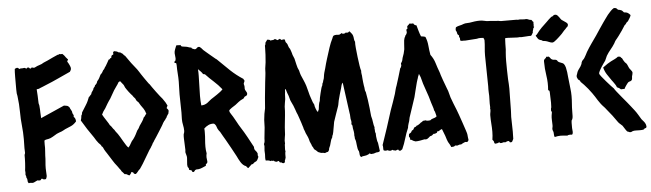

<svg xmlns="http://www.w3.org/2000/svg" viewBox="-49 -942 3927 1159"><g transform="rotate(-5 1915.0 -362.5)"><path d="M380.9 -705.1Q388.7 -693.4 394 -681.2Q399.4 -668.9 399.4 -664.1Q399.4 -657.2 397.5 -652.8Q395.5 -648.4 391.6 -642.6Q354.5 -626 316.9 -608.4Q279.3 -590.8 240.2 -575.2Q230.5 -571.3 221.7 -567.4Q212.9 -563.5 202.1 -559.6Q200.2 -557.6 193.8 -556.2Q187.5 -554.7 182.6 -554.7Q184.6 -535.2 185.1 -514.6Q185.5 -494.1 186.5 -473.6Q186.5 -467.8 188.5 -462.4Q190.4 -457 190.4 -451.2Q192.4 -432.6 192.4 -415Q192.4 -397.5 194.3 -378.9Q230.5 -394.5 266.1 -410.6Q301.8 -426.8 337.9 -442.4Q343.8 -441.4 350.6 -440.4Q357.4 -439.5 363.3 -436.5Q365.2 -434.6 367.2 -431.6Q369.1 -428.7 372.1 -426.8Q372.1 -421.9 378.4 -412.6Q384.8 -403.3 384.8 -392.6Q384.8 -390.6 387.7 -386.2Q390.6 -381.8 391.6 -379.9Q391.6 -370.1 390.6 -369.1Q397.5 -364.3 399.9 -356.4Q402.3 -348.6 402.3 -340.8Q384.8 -321.3 367.7 -314.5Q350.6 -307.6 333 -299.8Q328.1 -296.9 322.3 -293.9Q316.4 -291 310.5 -288.1Q302.7 -285.2 295.4 -282.7Q288.1 -280.3 280.3 -276.4Q268.6 -269.5 253.9 -260.7Q239.3 -252 227.5 -250Q219.7 -248 214.4 -247.6Q209 -247.1 202.1 -242.2Q201.2 -230.5 201.7 -219.2Q202.1 -208 202.1 -197.3Q202.1 -185.5 200.7 -174.3Q199.2 -163.1 199.2 -151.4Q199.2 -131.8 197.3 -112.8Q195.3 -93.8 195.3 -75.2Q195.3 -63.5 196.3 -52.2Q197.3 -41 197.3 -30.3Q197.3 -24.4 195.3 -19.5Q193.4 -14.6 191.4 -9.8Q177.7 -7.8 174.8 -10.3Q171.9 -12.7 168 -14.6Q163.1 -14.6 161.6 -10.7Q160.2 -6.8 155.3 -4.9Q151.4 -5.9 147 -5.4Q142.6 -4.9 139.6 -6.8Q131.8 -3.9 125.5 0Q119.1 3.9 111.3 5.9Q96.7 3.9 93.3 4.4Q89.8 4.9 85.9 5.9Q79.1 -1 79.6 -11.2Q80.1 -21.5 74.2 -29.3Q74.2 -39.1 72.3 -41.5Q70.3 -43.9 70.3 -45.9Q70.3 -48.8 70.8 -52.2Q71.3 -55.7 71.3 -59.6Q71.3 -68.4 70.3 -73.2Q71.3 -79.1 72.3 -91.3Q73.2 -103.5 74.2 -116.7Q75.2 -129.9 75.2 -142.6Q75.2 -155.3 75.2 -163.1Q75.2 -168 77.1 -171.4Q79.1 -174.8 79.1 -179.7Q79.1 -187.5 78.6 -193.8Q78.1 -200.2 78.1 -207Q78.1 -220.7 78.6 -234.4Q79.1 -248 79.1 -261.7Q79.1 -303.7 74.7 -344.2Q70.3 -384.8 70.3 -425.8Q70.3 -448.2 68.4 -475.1Q66.4 -502 63.5 -524.4Q63.5 -529.3 62 -532.7Q60.5 -536.1 60.5 -540Q59.6 -551.8 59.6 -564Q59.6 -576.2 59.6 -588.9Q59.6 -596.7 59.6 -610.8Q59.6 -625 59.6 -640.1Q59.6 -655.3 60.1 -668.9Q60.5 -682.6 61.5 -688.5Q61.5 -689.5 67.4 -691.9Q73.2 -694.3 75.2 -694.3Q80.1 -694.3 83 -691.4Q85.9 -688.5 89.8 -685.5Q93.8 -688.5 98.1 -688.5Q102.5 -688.5 107.4 -688.5Q122.1 -691.4 125.5 -688Q128.9 -684.6 130.9 -684.6Q133.8 -684.6 135.7 -687.5Q137.7 -690.4 140.6 -690.4Q148.4 -690.4 149.9 -686.5Q151.4 -682.6 155.3 -682.6Q159.2 -682.6 161.1 -685.5Q163.1 -688.5 165 -688.5Q168 -688.5 170.9 -687Q173.8 -685.5 176.8 -685.5Q181.6 -685.5 187.5 -689Q193.4 -692.4 198.2 -694.3Q206.1 -696.3 212.4 -699.2Q218.8 -702.1 225.6 -704.1Q240.2 -712.9 247.6 -715.3Q254.9 -717.8 262.7 -721.7Q279.3 -729.5 294.4 -736.8Q309.6 -744.1 326.2 -751Q335 -751 337.9 -754.9Q344.7 -752 355.5 -753.9Q367.2 -743.2 370.6 -737.3Q374 -731.4 378.9 -726.6Q384.8 -718.8 386.7 -718.8Q386.7 -715.8 383.8 -711.9Q380.9 -708 380.9 -705.1Z M960.9 -387.7Q959 -383.8 957 -380.4Q955.1 -377 954.1 -373Q958 -369.1 961.4 -364.7Q964.8 -360.4 964.8 -355.5Q964.8 -351.6 963.4 -348.1Q961.9 -344.7 962.9 -341.8Q959 -335 954.6 -329.1Q950.2 -323.2 948.2 -316.4Q944.3 -312.5 941.9 -308.6Q939.5 -304.7 937.5 -300.8Q932.6 -298.8 931.2 -294.4Q929.7 -290 925.8 -287.1Q924.8 -283.2 916 -268.6Q907.2 -253.9 896.5 -237.3Q885.7 -220.7 876 -205.1Q866.2 -189.5 862.3 -184.6Q860.4 -179.7 857.9 -176.8Q855.5 -173.8 852.5 -169.9Q850.6 -167 849.6 -163.6Q848.6 -160.2 846.7 -158.2Q844.7 -154.3 842.3 -151.4Q839.8 -148.4 837.9 -143.6Q828.1 -130.9 818.4 -113.3Q808.6 -95.7 799.8 -82Q794.9 -74.2 790.5 -66.4Q786.1 -58.6 781.2 -50.8Q776.4 -43 771.5 -36.1Q766.6 -29.3 761.7 -21.5Q753.9 -15.6 748 -7.3Q742.2 1 734.4 6.8Q721.7 6.8 718.8 -4.9Q706.1 -7.8 706.1 -4.9Q706.1 -2 706.1 0Q702.1 2 700.7 5.9Q699.2 9.8 695.3 11.7Q687.5 9.8 682.1 5.4Q676.8 1 667 2Q663.1 -3.9 658.2 -8.3Q653.3 -12.7 649.4 -17.6Q647.5 -23.4 644 -27.3Q640.6 -31.2 637.7 -35.2Q634.8 -40 631.8 -43.9Q628.9 -47.9 626 -51.8Q619.1 -60.5 612.8 -68.8Q606.4 -77.1 601.6 -85.9Q593.8 -97.7 586.4 -109.9Q579.1 -122.1 571.3 -133.8Q567.4 -139.6 563.5 -145.5Q559.6 -151.4 556.6 -157.2Q554.7 -162.1 551.3 -168.9Q547.9 -175.8 543 -177.7Q541 -185.5 536.1 -189.5Q531.2 -193.4 526.4 -199.2Q519.5 -207 513.7 -216.3Q507.8 -225.6 502 -235.4Q482.4 -262.7 465.3 -289.1Q448.2 -315.4 431.6 -343.8Q436.5 -359.4 436.5 -367.2Q436.5 -375 441.4 -379.9Q441.4 -383.8 443.4 -391.6Q456.1 -413.1 467.8 -430.7Q478.5 -447.3 482.9 -458Q487.3 -468.8 492.2 -480.5Q497.1 -483.4 500 -487.8Q502.9 -492.2 507.8 -496.1Q509.8 -506.8 516.6 -514.2Q523.4 -521.5 525.4 -532.2Q534.2 -539.1 535.2 -547.9Q547.9 -556.6 550.8 -571.3Q558.6 -579.1 564 -588.9Q569.3 -598.6 574.2 -609.4Q585.9 -619.1 592.8 -634.8Q598.6 -638.7 601.6 -645.5Q604.5 -652.3 609.4 -657.2Q617.2 -669.9 621.6 -678.2Q626 -686.5 630.9 -695.3Q637.7 -695.3 639.6 -700.2Q641.6 -705.1 647.5 -704.1Q647.5 -712.9 652.3 -719.7Q654.3 -720.7 658.2 -722.2Q662.1 -723.6 662.1 -725.6Q660.2 -737.3 663.1 -739.3Q666 -741.2 668 -743.2Q678.7 -741.2 682.6 -740.2Q686.5 -739.3 695.3 -733.4Q705.1 -733.4 709 -729.5Q712.9 -725.6 717.8 -723.6Q721.7 -719.7 724.1 -715.8Q726.6 -711.9 731.4 -710Q739.3 -699.2 748 -686.5Q756.8 -673.8 764.6 -663.1Q775.4 -648.4 786.6 -635.3Q797.9 -622.1 807.6 -606.4Q810.5 -601.6 818.4 -589.4Q826.2 -577.1 835.9 -563.5Q845.7 -549.8 853.5 -538.6Q861.3 -527.3 864.3 -525.4Q867.2 -520.5 877 -506.8Q886.7 -493.2 897.9 -478Q909.2 -462.9 919.9 -449.2Q930.7 -435.5 934.6 -431.6Q945.3 -417 950.7 -407.7Q956.1 -398.4 960.9 -387.7ZM737.3 -204.1Q748 -218.8 753.9 -230.5Q759.8 -242.2 765.6 -253.9Q775.4 -265.6 777.3 -270.5Q779.3 -275.4 782.2 -280.3Q790 -292 798.3 -303.7Q806.6 -315.4 811.5 -329.1Q817.4 -333 820.3 -338.9Q823.2 -344.7 829.1 -349.6Q823.2 -370.1 815.4 -381.3Q807.6 -392.6 799.8 -403.3Q796.9 -408.2 793.9 -413.1Q791 -418 788.1 -422.9Q784.2 -425.8 781.7 -428.7Q779.3 -431.6 776.4 -434.6Q774.4 -439.5 770.5 -447.3Q766.6 -452.1 762.7 -456.1Q758.8 -460 755.9 -465.8Q752 -469.7 746.1 -476.6Q740.2 -483.4 733.9 -491.7Q727.5 -500 722.7 -507.3Q717.8 -514.6 714.8 -519.5Q712.9 -524.4 711.4 -527.8Q710 -531.2 708 -535.2Q703.1 -542 698.2 -547.4Q693.4 -552.7 688.5 -559.6Q685.5 -557.6 683.1 -557.1Q680.7 -556.6 678.7 -554.7Q671.9 -542 663.6 -531.2Q655.3 -520.5 647.5 -507.8Q640.6 -496.1 633.8 -483.9Q627 -471.7 620.1 -460Q615.2 -453.1 610.8 -446.8Q606.4 -440.4 601.6 -432.6Q596.7 -425.8 593.3 -418.5Q589.8 -411.1 585 -404.3Q577.1 -394.5 572.3 -386.7Q567.4 -378.9 562.5 -368.2Q565.4 -362.3 571.8 -352.1Q578.1 -341.8 585 -331.5Q591.8 -321.3 597.2 -312.5Q602.5 -303.7 603.5 -300.8Q611.3 -293.9 616.2 -285.6Q621.1 -277.3 628.9 -269.5Q632.8 -261.7 637.7 -255.9Q642.6 -250 647.5 -243.2Q652.3 -236.3 660.2 -223.1Q668 -210 675.8 -196.3Q683.6 -182.6 691.4 -170.9Q699.2 -159.2 704.1 -156.2Q713.9 -167 720.2 -180.2Q726.6 -193.4 737.3 -204.1Z M1459 -93.8Q1458 -79.1 1465.3 -71.8Q1472.7 -64.5 1477.5 -53.7Q1475.6 -40 1480.5 -32.2Q1477.5 -26.4 1474.6 -19Q1471.7 -11.7 1465.8 -6.8Q1450.2 0 1447.3 4.9Q1444.3 9.8 1435.5 9.8Q1430.7 14.6 1424.8 20Q1418.9 25.4 1414.1 30.3Q1409.2 28.3 1407.2 25.4Q1405.3 22.5 1401.4 17.6Q1391.6 14.6 1383.8 7.3Q1376 0 1370.1 -9.3Q1364.3 -18.6 1358.9 -28.8Q1353.5 -39.1 1349.6 -47.9Q1335.9 -73.2 1321.8 -99.1Q1307.6 -125 1293 -150.4Q1285.2 -163.1 1277.8 -176.3Q1270.5 -189.5 1262.7 -203.1Q1260.7 -205.1 1258.8 -207.5Q1256.8 -210 1254.9 -212.9Q1248 -222.7 1244.6 -234.9Q1241.2 -247.1 1230.5 -254.9Q1211.9 -256.8 1196.8 -249.5Q1181.6 -242.2 1169.9 -230.5Q1170.9 -223.6 1170.9 -217.8Q1170.9 -211.9 1170.9 -206.1Q1170.9 -183.6 1168.9 -163.1Q1167 -142.6 1167 -120.1Q1167 -110.4 1168 -100.1Q1168.9 -89.8 1170.9 -80.1Q1168 -69.3 1168 -56.6Q1168 -49.8 1169.4 -43.9Q1170.9 -38.1 1170.9 -31.2Q1170.9 -21.5 1164.6 -18.1Q1158.2 -14.6 1160.2 -5.9Q1148.4 -1 1137.7 3.9Q1127 8.8 1115.2 10.7Q1110.4 11.7 1105.5 11.2Q1100.6 10.7 1096.7 12.7Q1091.8 14.6 1088.9 20Q1085.9 25.4 1081.1 25.4Q1075.2 25.4 1074.2 21Q1073.2 16.6 1070.3 13.7Q1065.4 11.7 1062.5 11.7Q1059.6 11.7 1056.6 8.8Q1057.6 0 1052.7 -4.4Q1047.9 -8.8 1047.9 -22.5Q1047.9 -33.2 1049.3 -43Q1050.8 -52.7 1050.8 -63.5Q1050.8 -72.3 1048.3 -79.6Q1045.9 -86.9 1043.9 -95.7Q1043 -99.6 1043.9 -103.5Q1044.9 -107.4 1044.9 -111.3Q1044.9 -128.9 1043.5 -147Q1042 -165 1042 -182.6Q1042 -189.5 1042 -195.3Q1042 -201.2 1043 -207Q1044.9 -212.9 1046.4 -216.8Q1047.9 -220.7 1047.9 -226.6Q1047.9 -245.1 1043.9 -263.2Q1040 -281.2 1040 -298.8Q1040 -308.6 1040.5 -318.8Q1041 -329.1 1041 -338.9Q1041 -367.2 1040 -394.5Q1039.1 -421.9 1039.1 -449.2Q1039.1 -468.8 1040 -487.8Q1041 -506.8 1041 -526.4Q1041 -550.8 1039.1 -574.7Q1037.1 -598.6 1037.1 -624Q1037.1 -632.8 1036.1 -635.7Q1035.2 -638.7 1033.2 -639.2Q1031.2 -639.6 1028.8 -640.1Q1026.4 -640.6 1024.4 -643.6Q1024.4 -649.4 1029.3 -651.9Q1034.2 -654.3 1034.2 -668Q1034.2 -675.8 1032.7 -683.6Q1031.2 -691.4 1031.2 -699.2Q1031.2 -710.9 1036.1 -722.7Q1041 -734.4 1044.9 -745.1Q1056.6 -746.1 1061 -745.1Q1065.4 -744.1 1070.3 -746.1Q1073.2 -735.4 1083 -734.9Q1092.8 -734.4 1100.6 -732.4Q1109.4 -731.4 1117.7 -728Q1126 -724.6 1133.8 -724.6Q1135.7 -718.8 1142.1 -716.3Q1148.4 -713.9 1155.3 -711.9Q1163.1 -712.9 1167.5 -718.8Q1171.9 -724.6 1179.7 -724.6Q1185.5 -724.6 1193.4 -716.3Q1201.2 -708 1205.1 -703.1Q1209 -700.2 1219.7 -690.4Q1230.5 -680.7 1243.2 -670.4Q1255.9 -660.2 1266.6 -650.9Q1277.3 -641.6 1280.3 -640.6Q1320.3 -600.6 1355 -567.9Q1389.6 -535.2 1430.7 -508.8Q1431.6 -505.9 1433.1 -503.9Q1434.6 -502 1436.5 -499Q1436.5 -491.2 1433.6 -487.3Q1430.7 -483.4 1430.7 -477.5Q1430.7 -474.6 1432.1 -471.7Q1433.6 -468.8 1433.6 -465.8Q1434.6 -461.9 1434.1 -458.5Q1433.6 -455.1 1433.6 -451.2Q1433.6 -441.4 1439.9 -433.6Q1446.3 -425.8 1446.3 -416Q1444.3 -407.2 1438.5 -405.3Q1432.6 -403.3 1428.7 -400.4Q1426.8 -398.4 1425.3 -395.5Q1423.8 -392.6 1421.9 -390.6Q1400.4 -380.9 1390.6 -372.6Q1380.9 -364.3 1370.1 -356.4Q1367.2 -354.5 1360.4 -350.1Q1353.5 -345.7 1346.7 -341.3Q1339.8 -336.9 1334.5 -332Q1329.1 -327.1 1329.1 -324.2Q1329.1 -317.4 1337.4 -305.2Q1345.7 -293 1349.6 -286.1Q1360.4 -268.6 1369.1 -251.5Q1377.9 -234.4 1388.7 -217.8Q1408.2 -187.5 1425.3 -156.2Q1442.4 -125 1459 -93.8ZM1299.8 -457Q1277.3 -485.4 1251.5 -508.3Q1225.6 -531.2 1202.1 -556.6L1191.4 -558.6Q1185.5 -568.4 1178.2 -575.7Q1170.9 -583 1163.1 -590.8Q1164.1 -580.1 1164.1 -570.3Q1164.1 -560.5 1164.1 -549.8Q1164.1 -518.6 1162.6 -488.8Q1161.1 -459 1161.1 -428.7Q1161.1 -398.4 1164.1 -371.1Q1184.6 -371.1 1201.2 -382.8Q1208 -387.7 1213.9 -393.1Q1219.7 -398.4 1226.6 -403.3Q1234.4 -408.2 1244.6 -415Q1254.9 -421.9 1265.1 -428.7Q1275.4 -435.5 1284.7 -442.9Q1293.9 -450.2 1299.8 -457Z M2213.9 -2.9Q2209 2 2203.1 2.9Q2197.3 3.9 2191.4 3.9Q2176.8 10.7 2160.2 10.7Q2149.4 4.9 2148.4 6.8Q2147.5 8.8 2144.5 10.7Q2129.9 17.6 2118.2 18.1Q2106.4 18.6 2098.6 23.4Q2090.8 17.6 2090.3 6.3Q2089.8 -4.9 2087.9 -12.7Q2083 -19.5 2081.1 -29.8Q2079.1 -40 2078.1 -50.8Q2077.1 -61.5 2075.7 -71.8Q2074.2 -82 2070.3 -89.8Q2069.3 -94.7 2069.8 -98.6Q2070.3 -102.5 2068.4 -107.4Q2069.3 -124 2067.4 -133.8Q2065.4 -143.6 2063.5 -154.3Q2062.5 -160.2 2062.5 -167.5Q2062.5 -174.8 2056.6 -178.7Q2059.6 -192.4 2057.6 -199.2Q2055.7 -206.1 2054.7 -211.9Q2053.7 -219.7 2053.7 -229Q2053.7 -238.3 2051.8 -246.1Q2045.9 -293 2039.1 -339.8Q2032.2 -386.7 2026.4 -433.6Q2020.5 -428.7 2018.1 -418.9Q2015.6 -409.2 2013.7 -401.4Q2007.8 -383.8 2002.9 -365.2Q1998 -346.7 1993.2 -329.1Q1991.2 -321.3 1989.7 -311Q1988.3 -300.8 1985.4 -293Q1975.6 -264.6 1968.3 -244.1Q1960.9 -223.6 1954.1 -202.1Q1952.1 -190.4 1950.2 -179.7Q1948.2 -168.9 1946.3 -158.2Q1945.3 -152.3 1943.4 -141.6Q1941.4 -130.9 1939.5 -126Q1937.5 -121.1 1936 -119.1Q1934.6 -117.2 1935.5 -112.3Q1925.8 -97.7 1922.4 -80.1Q1918.9 -62.5 1910.2 -45.9Q1910.2 -34.2 1901.4 -25.4Q1896.5 -24.4 1892.1 -23.4Q1887.7 -22.5 1882.8 -19.5Q1877.9 -21.5 1871.6 -22Q1865.2 -22.5 1859.4 -22.5Q1854.5 -23.4 1850.6 -25.9Q1846.7 -28.3 1841.8 -29.3Q1836.9 -35.2 1831.1 -39.6Q1825.2 -43.9 1819.3 -48.8Q1813.5 -63.5 1808.6 -68.4Q1805.7 -79.1 1800.8 -88.4Q1795.9 -97.7 1793.9 -109.4Q1791 -120.1 1786.6 -129.4Q1782.2 -138.7 1777.3 -149.4Q1775.4 -156.2 1772.9 -162.6Q1770.5 -168.9 1767.6 -175.8Q1766.6 -183.6 1762.2 -195.3Q1757.8 -207 1755.9 -215.8Q1755.9 -216.8 1752.4 -226.1Q1749 -235.4 1745.6 -246.1Q1742.2 -256.8 1738.8 -265.6Q1735.4 -274.4 1734.4 -275.4Q1732.4 -280.3 1731 -284.7Q1729.5 -289.1 1727.5 -294.9Q1723.6 -307.6 1717.8 -320.8Q1711.9 -334 1706.1 -345.7Q1701.2 -355.5 1699.2 -364.7Q1697.3 -374 1694.3 -382.8Q1692.4 -387.7 1690.9 -391.6Q1689.5 -395.5 1687.5 -400.4Q1685.5 -406.2 1683.6 -412.6Q1681.6 -418.9 1679.7 -425.8Q1674.8 -423.8 1675.3 -417.5Q1675.8 -411.1 1674.8 -406.2Q1672.9 -395.5 1672.9 -385.3Q1672.9 -375 1671.9 -364.3Q1669.9 -352.5 1668 -341.8Q1666 -331.1 1665 -320.3Q1665 -293.9 1662.1 -267.6Q1660.2 -244.1 1657.2 -220.2Q1654.3 -196.3 1653.3 -170.9Q1653.3 -152.3 1649.4 -134.3Q1645.5 -116.2 1647.5 -96.7Q1645.5 -92.8 1645.5 -90.8Q1645.5 -88.9 1645.5 -85Q1645.5 -80.1 1645 -74.2Q1644.5 -68.4 1644.5 -63.5Q1644.5 -54.7 1646.5 -51.8Q1643.6 -43 1643.6 -32.7Q1643.6 -22.5 1643.6 -12.7Q1641.6 -8.8 1641.1 -4.9Q1640.6 -1 1637.7 2.9Q1638.7 19.5 1627.9 19.5Q1625 19.5 1621.6 18.1Q1618.2 16.6 1616.2 13.7Q1605.5 14.6 1604 8.8Q1602.5 2.9 1597.7 3.9Q1585.9 8.8 1584.5 6.8Q1583 4.9 1578.1 5.9Q1570.3 -2 1567.9 -1Q1565.4 0 1563.5 0Q1554.7 -2.9 1553.7 -1.5Q1552.7 0 1549.8 0Q1544.9 -4.9 1536.6 -4.9Q1528.3 -4.9 1522.5 -5.9Q1521.5 -9.8 1521 -13.2Q1520.5 -16.6 1520.5 -21.5Q1520.5 -27.3 1521 -32.7Q1521.5 -38.1 1521.5 -43.9Q1521.5 -48.8 1521 -54.2Q1520.5 -59.6 1520.5 -66.4Q1520.5 -73.2 1521.5 -79.6Q1522.5 -85.9 1522.5 -93.8Q1522.5 -96.7 1521.5 -99.1Q1520.5 -101.6 1520.5 -105.5Q1526.4 -118.2 1525.9 -125.5Q1525.4 -132.8 1526.4 -139.6Q1528.3 -156.2 1529.8 -172.4Q1531.2 -188.5 1533.2 -205.1Q1533.2 -232.4 1534.7 -250.5Q1536.1 -268.6 1539.1 -287.1Q1541 -295.9 1542.5 -303.7Q1543.9 -311.5 1545.9 -320.3Q1547.9 -335 1548.3 -351.1Q1548.8 -367.2 1550.8 -382.8Q1552.7 -407.2 1555.7 -431.2Q1558.6 -455.1 1560.5 -478.5Q1562.5 -497.1 1564.9 -515.1Q1567.4 -533.2 1567.4 -549.8Q1567.4 -558.6 1569.8 -572.3Q1572.3 -585.9 1573.2 -595.7Q1575.2 -619.1 1576.7 -641.6Q1578.1 -664.1 1578.1 -686.5V-697.3Q1578.1 -699.2 1580.1 -701.2Q1582 -703.1 1582 -708Q1582 -716.8 1586.4 -720.2Q1590.8 -723.6 1593.8 -731.4Q1598.6 -731.4 1605 -730.5Q1611.3 -729.5 1614.3 -724.6Q1621.1 -726.6 1627.9 -726.6Q1634.8 -726.6 1639.6 -731.4Q1645.5 -731.4 1648.4 -728.5Q1651.4 -725.6 1656.2 -723.6Q1660.2 -725.6 1664.1 -727.1Q1668 -728.5 1671.9 -730.5Q1674.8 -728.5 1676.3 -726.1Q1677.7 -723.6 1680.7 -722.7Q1695.3 -726.6 1700.2 -723.6Q1702.1 -719.7 1702.6 -715.8Q1703.1 -711.9 1704.1 -708Q1713.9 -698.2 1716.8 -686Q1719.7 -673.8 1727.5 -664.1Q1729.5 -658.2 1731.9 -652.3Q1734.4 -646.5 1736.3 -638.7L1739.3 -627Q1743.2 -617.2 1749 -603.5Q1753.9 -585 1757.8 -565.4Q1761.7 -545.9 1770.5 -529.3Q1771.5 -523.4 1773.9 -515.1Q1776.4 -506.8 1778.3 -501Q1785.2 -484.4 1792.5 -468.3Q1799.8 -452.1 1805.7 -433.6Q1811.5 -415 1815.9 -395.5Q1820.3 -376 1827.1 -357.4Q1833 -339.8 1835.9 -332Q1838.9 -324.2 1843.8 -316.4Q1843.8 -313.5 1845.2 -306.6Q1846.7 -299.8 1849.6 -292.5Q1852.5 -285.2 1855.5 -278.8Q1858.4 -272.5 1861.3 -271.5Q1864.3 -273.4 1864.7 -277.3Q1865.2 -281.2 1868.2 -284.2Q1869.1 -294.9 1871.6 -310.5Q1874 -326.2 1878.9 -335.9Q1878.9 -340.8 1881.3 -354Q1883.8 -367.2 1887.7 -382.3Q1891.6 -397.5 1895 -410.2Q1898.4 -422.9 1901.4 -425.8Q1903.3 -438.5 1904.8 -441.4Q1906.2 -444.3 1908.2 -446.3Q1909.2 -454.1 1912.1 -460.9Q1915 -467.8 1916 -475.6Q1918 -492.2 1920.9 -502.9Q1923.8 -513.7 1928.7 -529.3Q1932.6 -543 1936 -557.1Q1939.5 -571.3 1944.3 -585Q1956.1 -622.1 1965.3 -650.9Q1974.6 -679.7 1988.3 -707Q1991.2 -715.8 1993.2 -717.8Q1995.1 -719.7 1997.1 -721.7Q2004.9 -724.6 2013.2 -724.6Q2021.5 -724.6 2030.3 -723.6Q2040 -727.5 2044.9 -732.4Q2048.8 -727.5 2056.6 -727.5Q2066.4 -727.5 2070.3 -733.4Q2074.2 -731.4 2076.7 -732.4Q2079.1 -733.4 2084 -731.4Q2085.9 -733.4 2088.9 -735.8Q2091.8 -738.3 2094.7 -738.3Q2102.5 -728.5 2106.9 -723.1Q2111.3 -717.8 2113.3 -710.9Q2116.2 -702.1 2116.7 -691.9Q2117.2 -681.6 2122.1 -672.9Q2121.1 -660.2 2123.5 -634.3Q2126 -608.4 2129.4 -579.6Q2132.8 -550.8 2136.7 -526.4Q2140.6 -502 2143.6 -496.1Q2142.6 -483.4 2144.5 -474.6Q2146.5 -465.8 2146.5 -457Q2146.5 -454.1 2147.5 -444.8Q2148.4 -435.5 2149.4 -425.3Q2150.4 -415 2151.9 -405.8Q2153.3 -396.5 2154.3 -392.6Q2154.3 -375 2160.2 -365.2Q2165 -340.8 2168.5 -316.4Q2171.9 -292 2174.8 -266.6Q2176.8 -253.9 2177.2 -242.2Q2177.7 -230.5 2179.7 -217.8Q2180.7 -212.9 2182.1 -208Q2183.6 -203.1 2184.6 -198.2Q2186.5 -188.5 2187.5 -179.7Q2188.5 -170.9 2190.4 -162.1Q2191.4 -157.2 2193.4 -151.9Q2195.3 -146.5 2193.4 -140.6Q2195.3 -133.8 2194.8 -126Q2194.3 -118.2 2198.2 -112.3Q2198.2 -91.8 2201.2 -76.2Q2202.1 -64.5 2207 -52.7Q2209 -41 2210.4 -28.3Q2211.9 -15.6 2213.9 -2.9Z M2500 -739.3Q2504.9 -721.7 2509.8 -704.6Q2514.6 -687.5 2521.5 -670.9Q2536.1 -668.9 2539.6 -668Q2543 -667 2547.9 -665Q2558.6 -639.6 2561 -610.8Q2563.5 -582 2568.4 -554.7Q2586.9 -530.3 2595.2 -502.4Q2603.5 -474.6 2614.3 -446.3Q2617.2 -436.5 2618.2 -434.1Q2619.1 -431.6 2619.1 -429.7Q2625 -413.1 2630.9 -395.5Q2636.7 -377.9 2643.6 -361.3Q2646.5 -352.5 2649.9 -344.2Q2653.3 -335.9 2656.2 -328.1Q2659.2 -318.4 2661.6 -308.1Q2664.1 -297.9 2667 -288.1Q2673.8 -268.6 2681.6 -249Q2689.5 -229.5 2697.3 -210Q2700.2 -203.1 2708.5 -179.7Q2716.8 -156.2 2725.6 -130.4Q2734.4 -104.5 2741.7 -82.5Q2749 -60.5 2749 -55.7Q2749 -47.9 2750.5 -39.6Q2752 -31.2 2752.9 -22.5Q2749 -12.7 2743.2 -11.7Q2737.3 -10.7 2732.4 -12.7Q2727.5 -10.7 2723.1 -8.8Q2718.8 -6.8 2714.8 -4.9Q2711.9 -3.9 2710 -2Q2708 0 2705.1 0Q2693.4 0 2689.9 2.4Q2686.5 4.9 2679.7 4.9Q2670.9 2 2668.5 4.4Q2666 6.8 2664.1 7.8Q2660.2 9.8 2655.3 9.8Q2650.4 9.8 2645.5 10.7Q2643.6 6.8 2642.1 2.9Q2640.6 -1 2637.7 -5.9Q2627 -21.5 2622.6 -36.1Q2618.2 -50.8 2615.2 -59.6Q2610.4 -70.3 2606.9 -81.1Q2603.5 -91.8 2598.6 -102.5Q2592.8 -100.6 2587.9 -98.1Q2583 -95.7 2580.1 -91.8Q2568.4 -91.8 2568.4 -88.9Q2568.4 -85.9 2566.4 -83Q2560.5 -81.1 2557.1 -79.1Q2553.7 -77.1 2545.9 -78.1Q2541 -73.2 2536.1 -69.8Q2531.2 -66.4 2523.4 -65.4Q2515.6 -57.6 2507.3 -52.2Q2499 -46.9 2488.3 -49.8Q2474.6 -46.9 2460.9 -44.4Q2447.3 -42 2433.6 -42Q2418 -46.9 2414.1 -50.8Q2410.2 -54.7 2402.3 -54.7Q2403.3 -68.4 2396.5 -73.2Q2396.5 -76.2 2397 -82.5Q2397.5 -88.9 2399.4 -90.8Q2412.1 -96.7 2414.1 -103.5Q2416 -110.4 2424.8 -112.3Q2426.8 -116.2 2429.2 -119.6Q2431.6 -123 2433.6 -127Q2438.5 -128.9 2441.9 -129.9Q2445.3 -130.9 2447.3 -135.7Q2452.1 -135.7 2461.9 -142.1Q2471.7 -148.4 2474.6 -152.3Q2482.4 -155.3 2484.4 -157.7Q2486.3 -160.2 2489.3 -162.1Q2499 -161.1 2502 -164.1Q2509.8 -160.2 2519.5 -160.2Q2523.4 -160.2 2526.4 -160.6Q2529.3 -161.1 2533.2 -161.1Q2541 -168.9 2553.2 -171.4Q2565.4 -173.8 2573.2 -181.6Q2570.3 -189.5 2568.4 -200.7Q2566.4 -211.9 2561.5 -218.8Q2559.6 -231.4 2555.2 -243.2Q2550.8 -254.9 2547.9 -265.6Q2537.1 -306.6 2522.5 -345.7Q2507.8 -384.8 2498 -425.8Q2496.1 -430.7 2493.7 -436Q2491.2 -441.4 2489.3 -446.3Q2484.4 -434.6 2484.4 -433.1Q2484.4 -431.6 2482.4 -429.7Q2481.4 -424.8 2480.5 -421.4Q2479.5 -418 2477.5 -413.1Q2474.6 -405.3 2472.2 -396Q2469.7 -386.7 2467.8 -378.9Q2462.9 -362.3 2459 -344.2Q2455.1 -326.2 2450.2 -308.6Q2440.4 -278.3 2430.2 -248.5Q2419.9 -218.8 2410.2 -188.5Q2408.2 -174.8 2405.8 -167.5Q2403.3 -160.2 2400.9 -152.8Q2398.4 -145.5 2397 -138.7Q2395.5 -131.8 2395.5 -127.9Q2381.8 -96.7 2372.6 -64.5Q2363.3 -32.2 2349.6 -2Q2345.7 0 2342.8 2.9Q2339.8 5.9 2335.9 5.9Q2328.1 5.9 2327.6 2Q2327.1 -2 2323.2 -2Q2319.3 -2 2316.4 -0.5Q2313.5 1 2310.5 2.9Q2305.7 1 2299.3 0.5Q2293 0 2290 -3.9Q2283.2 1 2276.4 1Q2268.6 1 2260.7 -3.9Q2254.9 -2 2249 -2Q2246.1 -2 2242.2 -2.9Q2238.3 -3.9 2236.3 -5.9Q2235.4 -9.8 2235.4 -13.7Q2235.4 -17.6 2235.4 -22.5Q2235.4 -32.2 2233.4 -37.1Q2251 -86.9 2267.6 -138.2Q2284.2 -189.5 2300.8 -242.2Q2309.6 -266.6 2317.9 -290Q2326.2 -313.5 2334 -337.9Q2337.9 -351.6 2340.8 -363.8Q2343.8 -376 2348.6 -387.7Q2356.4 -413.1 2364.7 -439Q2373 -464.8 2379.9 -490.2Q2383.8 -493.2 2384.8 -497.1Q2385.7 -501 2387.7 -505.9L2386.7 -518.6Q2393.6 -528.3 2396 -535.6Q2398.4 -543 2399.4 -550.8Q2404.3 -562.5 2408.2 -576.2Q2412.1 -589.8 2414.1 -601.6Q2416 -617.2 2416.5 -637.2Q2417 -657.2 2421.9 -670.9Q2423.8 -674.8 2425.3 -676.3Q2426.8 -677.7 2426.8 -682.6Q2428.7 -684.6 2431.2 -687Q2433.6 -689.5 2434.6 -692.4Q2439.5 -700.2 2438 -706.1Q2436.5 -711.9 2436.5 -718.8Q2445.3 -723.6 2444.3 -727.5Q2443.4 -731.4 2443.4 -735.4Q2443.4 -740.2 2449.7 -744.6Q2456.1 -749 2458 -753.9Q2463.9 -752.9 2469.7 -752.4Q2475.6 -752 2481.4 -752.9Q2488.3 -740.2 2498 -740.2Z M3206.1 -698.2Q3204.1 -694.3 3204.6 -690.4Q3205.1 -686.5 3205.1 -681.6Q3203.1 -669.9 3205.1 -669.9Q3207 -669.9 3207 -668L3200.2 -658.2Q3200.2 -652.3 3197.8 -647.5Q3195.3 -642.6 3196.3 -635.7Q3193.4 -630.9 3190.9 -626Q3188.5 -621.1 3183.6 -616.2H3170.9Q3160.2 -616.2 3147.9 -614.7Q3135.7 -613.3 3124 -613.3Q3122.1 -613.3 3119.1 -613.8Q3116.2 -614.3 3113.3 -614.3Q3111.3 -614.3 3108.4 -613.8Q3105.5 -613.3 3101.6 -613.3Q3086.9 -613.3 3072.8 -614.7Q3058.6 -616.2 3043 -616.2Q3039.1 -616.2 3035.2 -616.2Q3031.2 -616.2 3026.4 -615.2Q3025.4 -598.6 3024.9 -581.5Q3024.4 -564.5 3024.4 -546.9Q3024.4 -542 3023.4 -536.6Q3022.5 -531.2 3022.5 -526.4Q3021.5 -513.7 3021 -502Q3020.5 -490.2 3020.5 -477.5Q3020.5 -450.2 3021 -422.9Q3021.5 -395.5 3022.5 -367.2Q3023.4 -352.5 3024.4 -338.9Q3025.4 -325.2 3025.4 -310.5Q3025.4 -277.3 3024.4 -244.6Q3023.4 -211.9 3023.4 -178.7Q3023.4 -168 3022.5 -158.7Q3021.5 -149.4 3021.5 -138.7Q3021.5 -116.2 3022.5 -93.8Q3023.4 -71.3 3023.4 -48.8Q3023.4 -38.1 3022.9 -27.3Q3022.5 -16.6 3022.5 -5.9Q3017.6 2 3015.6 7.8Q3013.7 13.7 3003.9 13.7Q2997.1 11.7 2997.6 9.3Q2998 6.8 2996.1 4.9Q2987.3 3.9 2982.9 6.3Q2978.5 8.8 2972.7 10.7Q2969.7 9.8 2966.3 9.8Q2962.9 9.8 2960 9.8Q2958 9.8 2956.1 11.2Q2954.1 12.7 2947.3 12.7Q2941.4 13.7 2940.4 10.7Q2939.5 7.8 2934.6 7.8Q2929.7 10.7 2923.3 12.2Q2917 13.7 2911.1 13.7Q2905.3 9.8 2905.8 6.3Q2906.2 2.9 2904.3 -1Q2903.3 -2.9 2900.9 -6.3Q2898.4 -9.8 2896.5 -11.7Q2898.4 -25.4 2899.4 -36.1Q2900.4 -46.9 2900.4 -59.6Q2900.4 -85 2898.4 -109.4Q2896.5 -133.8 2896.5 -159.2Q2896.5 -167 2898.4 -175.8Q2900.4 -184.6 2900.4 -194.3Q2898.4 -202.1 2899.4 -203.6Q2900.4 -205.1 2900.4 -207Q2900.4 -212.9 2899.9 -218.8Q2899.4 -224.6 2899.4 -230.5Q2899.4 -242.2 2899.9 -253.9Q2900.4 -265.6 2900.4 -277.3Q2900.4 -282.2 2899.9 -287.6Q2899.4 -293 2899.4 -297.9Q2898.4 -306.6 2898.9 -316.4Q2899.4 -326.2 2899.4 -335.9Q2899.4 -382.8 2897.9 -428.7Q2896.5 -474.6 2896.5 -521.5Q2896.5 -544.9 2898.9 -567.9Q2901.4 -590.8 2901.4 -614.3Q2901.4 -617.2 2899.4 -622.1Q2897.5 -627 2895.5 -628.9Q2890.6 -628.9 2886.2 -629.4Q2881.8 -629.9 2877 -629.9Q2866.2 -629.9 2856.4 -627Q2837.9 -626 2820.8 -624.5Q2803.7 -623 2786.1 -622.1Q2774.4 -623 2772 -622.6Q2769.5 -622.1 2766.6 -622.1Q2758.8 -622.1 2754.9 -626V-638.7Q2749 -650.4 2750 -651.4Q2751 -652.3 2751 -654.3Q2751 -657.2 2745.6 -660.6Q2740.2 -664.1 2740.2 -671.9Q2739.3 -679.7 2736.3 -683.6Q2733.4 -687.5 2733.4 -691.4Q2733.4 -698.2 2736.3 -707Q2745.1 -711.9 2753.4 -713.9Q2761.7 -715.8 2772.5 -718.8Q2778.3 -720.7 2783.2 -722.7Q2788.1 -724.6 2793.9 -725.6Q2800.8 -726.6 2807.6 -726.6Q2814.5 -726.6 2821.3 -727.5Q2835.9 -730.5 2852.1 -732.4Q2868.2 -734.4 2882.8 -734.4Q2896.5 -734.4 2910.2 -731Q2923.8 -727.5 2934.6 -727.5Q2950.2 -727.5 2964.4 -725.6Q2978.5 -723.6 2994.1 -723.6Q2996.1 -723.6 3000.5 -722.2Q3004.9 -720.7 3010.7 -720.7H3105.5Q3113.3 -718.8 3116.7 -719.7Q3120.1 -720.7 3123 -720.7Q3130.9 -720.7 3137.7 -719.7Q3144.5 -718.8 3152.3 -718.8Q3159.2 -718.8 3163.1 -719.7Q3170.9 -718.8 3177.7 -715.3Q3184.6 -711.9 3193.4 -711.9Q3197.3 -709 3199.2 -704.6Q3201.2 -700.2 3206.1 -698.2Z M3411.1 -664.1Q3411.1 -655.3 3405.3 -650.9Q3399.4 -646.5 3394.5 -639.6Q3384.8 -630.9 3377.4 -621.6Q3370.1 -612.3 3360.4 -603.5Q3356.4 -599.6 3349.6 -593.3Q3342.8 -586.9 3335.4 -580.6Q3328.1 -574.2 3320.8 -569.3Q3313.5 -564.5 3308.6 -564.5Q3300.8 -564.5 3288.6 -569.8Q3276.4 -575.2 3267.6 -577.1Q3260.7 -578.1 3255.4 -578.6Q3250 -579.1 3245.1 -584Q3227.5 -587.9 3222.7 -596.2Q3217.8 -604.5 3211.9 -613.3Q3211.9 -617.2 3214.8 -618.2Q3217.8 -619.1 3219.7 -622.1Q3229.5 -634.8 3236.3 -643.1Q3243.2 -651.4 3252 -660.2Q3268.6 -674.8 3283.7 -690.4Q3298.8 -706.1 3315.4 -719.7Q3323.2 -720.7 3327.1 -725.6Q3331.1 -730.5 3338.9 -730.5Q3346.7 -730.5 3352.1 -725.6Q3357.4 -720.7 3361.8 -714.4Q3366.2 -708 3370.6 -701.7Q3375 -695.3 3380.9 -692.4Q3387.7 -687.5 3399.4 -679.7Q3411.1 -671.9 3411.1 -664.1ZM3277.3 -482.4Q3284.2 -478.5 3287.6 -472.2Q3291 -465.8 3297.9 -462.9Q3303.7 -460 3310.5 -460Q3317.4 -460 3322.3 -458Q3326.2 -456.1 3328.1 -453.1Q3330.1 -450.2 3332 -447.3Q3337.9 -442.4 3350.1 -438.5Q3362.3 -434.6 3366.2 -429.7Q3373 -420.9 3376.5 -407.2Q3379.9 -393.6 3381.8 -378.4Q3383.8 -363.3 3384.8 -348.1Q3385.7 -333 3387.7 -322.3Q3389.6 -299.8 3392.6 -277.8Q3395.5 -255.9 3395.5 -233.4Q3395.5 -210.9 3393.6 -187.5Q3391.6 -164.1 3391.6 -141.6Q3391.6 -129.9 3391.1 -112.3Q3390.6 -94.7 3382.8 -85Q3381.8 -81.1 3381.8 -71.3V-40Q3381.8 -34.2 3382.8 -28.3Q3383.8 -22.5 3383.8 -15.6Q3383.8 -4.9 3377.9 0Q3375 -1 3371.6 -1Q3368.2 -1 3365.2 -1Q3354.5 -1 3349.6 2.9Q3338.9 2 3329.1 1Q3319.3 0 3308.6 0Q3292 0 3272.5 4.9Q3268.6 -4.9 3269 -15.6Q3269.5 -26.4 3264.6 -35.2Q3263.7 -38.1 3263.2 -40.5Q3262.7 -43 3262.7 -45.9Q3265.6 -57.6 3265.6 -62Q3265.6 -66.4 3265.6 -71.3Q3265.6 -85 3264.6 -99.1Q3263.7 -113.3 3265.6 -127Q3265.6 -131.8 3267.1 -135.7Q3268.6 -139.6 3268.6 -144.5Q3268.6 -149.4 3266.6 -151.4Q3264.6 -153.3 3264.6 -156.2Q3264.6 -159.2 3265.1 -166Q3265.6 -172.9 3267.6 -174.8Q3267.6 -182.6 3268.1 -189.9Q3268.6 -197.3 3268.6 -204.1Q3268.6 -219.7 3267.6 -235.4Q3266.6 -251 3266.6 -265.6Q3266.6 -272.5 3265.6 -274.4Q3264.6 -276.4 3263.7 -277.3Q3262.7 -278.3 3260.7 -278.8Q3258.8 -279.3 3257.8 -282.2Q3261.7 -325.2 3254.9 -368.2Q3248 -411.1 3248 -455.1Q3248 -461.9 3250 -465.3Q3252 -468.8 3254.9 -470.7Q3257.8 -472.7 3260.3 -475.1Q3262.7 -477.5 3263.7 -482.4Q3271.5 -480.5 3277.3 -482.4Z M3654.3 -255.9Q3656.2 -251 3668.5 -235.4Q3680.7 -219.7 3696.3 -201.2Q3711.9 -182.6 3726.1 -165.5Q3740.2 -148.4 3746.1 -140.6Q3756.8 -127 3767.1 -113.8Q3777.3 -100.6 3786.1 -85.9L3803.7 -56.6Q3811.5 -46.9 3817.9 -40Q3824.2 -33.2 3828.1 -21.5Q3830.1 -13.7 3830.1 -10.7Q3830.1 -3.9 3825.2 -1Q3817.4 -1 3816.9 1.5Q3816.4 3.9 3812.5 5.9Q3808.6 7.8 3800.3 8.3Q3792 8.8 3787.1 8.8Q3778.3 8.8 3765.1 8.3Q3752 7.8 3744.1 10.7Q3742.2 11.7 3738.3 13.7Q3734.4 15.6 3732.4 15.6Q3724.6 15.6 3721.2 13.2Q3717.8 10.7 3711.9 9.8Q3704.1 1 3698.7 -8.3Q3693.4 -17.6 3686.5 -27.3Q3679.7 -34.2 3672.9 -39.6Q3666 -44.9 3661.1 -51.8Q3646.5 -73.2 3630.9 -93.8Q3615.2 -114.3 3598.6 -133.8Q3590.8 -144.5 3582 -153.3Q3573.2 -162.1 3565.4 -172.9Q3557.6 -182.6 3550.8 -193.8Q3543.9 -205.1 3537.1 -215.8Q3531.2 -224.6 3521.5 -238.8Q3511.7 -252.9 3500 -267.1Q3488.3 -281.2 3476.6 -293.9Q3464.8 -306.6 3457 -313.5Q3456.1 -319.3 3452.1 -322.8Q3448.2 -326.2 3443.4 -329.1Q3441.4 -334 3439 -338.4Q3436.5 -342.8 3436.5 -347.7Q3436.5 -354.5 3439.5 -360.4Q3441.4 -364.3 3441.9 -367.7Q3442.4 -371.1 3444.3 -375Q3449.2 -385.7 3457.5 -396Q3465.8 -406.2 3470.7 -418Q3472.7 -420.9 3472.7 -424.3Q3472.7 -427.7 3474.6 -430.7Q3476.6 -438.5 3482.9 -443.8Q3489.3 -449.2 3493.2 -456.1Q3498 -463.9 3502.4 -472.2Q3506.8 -480.5 3511.7 -490.2Q3526.4 -514.6 3542.5 -537.6Q3558.6 -560.5 3575.2 -584Q3587.9 -603.5 3600.1 -621.6Q3612.3 -639.6 3625 -658.2Q3631.8 -667 3639.6 -678.7Q3647.5 -690.4 3656.7 -702.1Q3666 -713.9 3675.8 -723.6Q3685.5 -733.4 3695.3 -739.3Q3710 -740.2 3714.8 -732.9Q3719.7 -725.6 3729.5 -725.6Q3742.2 -722.7 3746.1 -717.8Q3750 -712.9 3754.9 -708Q3768.6 -708 3776.9 -703.1Q3785.2 -698.2 3793 -688.5Q3790 -677.7 3784.2 -669.4Q3778.3 -661.1 3773.4 -652.3Q3765.6 -648.4 3762.2 -641.6Q3758.8 -634.8 3752 -630.9Q3742.2 -614.3 3731.4 -599.1Q3720.7 -584 3710 -569.3Q3704.1 -560.5 3697.8 -553.7Q3691.4 -546.9 3686.5 -539.1Q3684.6 -536.1 3683.1 -532.7Q3681.6 -529.3 3679.7 -526.4Q3668 -507.8 3654.3 -491.7Q3640.6 -475.6 3628.9 -456.1Q3625 -449.2 3622.6 -441.9Q3620.1 -434.6 3616.2 -427.7Q3612.3 -421.9 3605 -412.1Q3597.7 -402.3 3590.8 -391.1Q3584 -379.9 3578.6 -369.6Q3573.2 -359.4 3573.2 -352.5Q3574.2 -347.7 3585.4 -333.5Q3596.7 -319.3 3610.8 -303.2Q3625 -287.1 3637.7 -272.9Q3650.4 -258.8 3654.3 -255.9ZM3718.8 -433.6Q3725.6 -418.9 3733.4 -408.2Q3736.3 -404.3 3740.2 -401.4Q3744.1 -398.4 3746.1 -393.6Q3748 -391.6 3750 -385.3Q3752 -378.9 3753.9 -376Q3756.8 -368.2 3765.6 -358.4Q3774.4 -348.6 3774.4 -340.8Q3774.4 -335.9 3772.5 -330.1Q3770.5 -324.2 3769.5 -319.3Q3768.6 -313.5 3768.6 -307.1Q3768.6 -300.8 3764.6 -295.9Q3759.8 -291 3753.9 -290Q3748 -289.1 3743.2 -285.2Q3741.2 -283.2 3737.3 -278.3Q3733.4 -273.4 3729.5 -267.6Q3725.6 -261.7 3722.2 -256.3Q3718.8 -251 3718.8 -248Q3707 -247.1 3703.6 -247.6Q3700.2 -248 3696.3 -247.1Q3691.4 -252 3686 -255.4Q3680.7 -258.8 3672.9 -261.7Q3670.9 -269.5 3664.1 -279.8Q3657.2 -290 3652.3 -296.9L3645.5 -305.7Q3630.9 -326.2 3618.7 -345.2Q3606.4 -364.3 3600.6 -387.7Q3619.1 -401.4 3629.4 -408.2Q3639.6 -415 3651.4 -420.9Q3663.1 -426.8 3674.3 -432.1Q3685.5 -437.5 3695.3 -445.3Q3703.1 -445.3 3706.1 -444.3Q3709 -443.4 3710 -442.4Q3710.9 -441.4 3712.4 -439Q3713.9 -436.5 3718.8 -433.6Z"/></g></svg>

Font: Caesar Dressing
Style: Regular
Weight: 400
Designer: Dathan Boardman
Foundry: Open Window
Version: Version 1.000